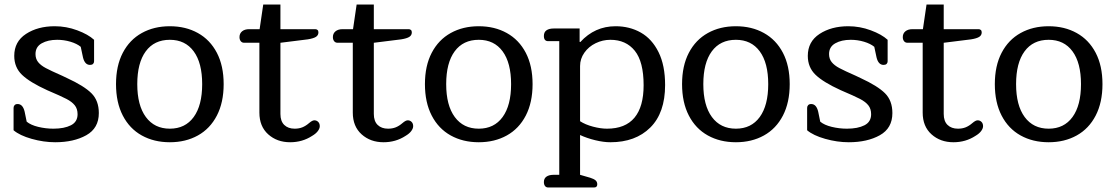

<svg xmlns="http://www.w3.org/2000/svg" viewBox="-20 -616 4932 849"><path d="M40 -40V-139Q40 -146 44.5 -151Q49 -156 58 -156Q81 -156 89 -122L98 -78Q116 -63 149 -55Q182 -47 216 -47Q264 -47 293.5 -62Q323 -77 323 -111Q323 -135 310.5 -150.5Q298 -166 274 -178.5Q250 -191 189 -217Q112 -252 77.5 -285Q43 -318 43 -369Q43 -432 95 -466Q147 -500 222 -500Q273 -500 321.5 -482Q370 -464 396 -440V-345Q396 -338 391.5 -333.5Q387 -329 378 -329Q355 -329 347 -362L337 -409Q320 -423 291.5 -431.5Q263 -440 233 -440Q192 -440 164.5 -424.5Q137 -409 137 -377Q137 -356 148.5 -341.5Q160 -327 182.5 -315Q205 -303 255 -281L276 -271Q352 -236 384.5 -203.5Q417 -171 417 -116Q417 -49 361.5 -18Q306 13 224 13Q173 13 120 -2Q67 -17 40 -40Z M493 -244Q493 -325 523 -382.5Q553 -440 607 -470Q661 -500 731 -500Q801 -500 855 -470Q909 -440 939 -382.5Q969 -325 969 -244Q969 -163 939 -105Q909 -47 855 -17Q801 13 731 13Q661 13 607 -17Q553 -47 523 -105Q493 -163 493 -244ZM874 -244Q874 -338 836.5 -389Q799 -440 731 -440Q662 -440 624.5 -389Q587 -338 587 -244Q587 -150 625 -98.5Q663 -47 731 -47Q799 -47 836.5 -98.5Q874 -150 874 -244Z M1127 -118V-427H1059Q1050 -427 1044.5 -434Q1039 -441 1039 -452Q1039 -468 1050.5 -477.5Q1062 -487 1082 -487H1128L1144 -596H1220V-487H1374Q1380 -487 1384 -483.5Q1388 -480 1388 -473Q1388 -460 1377 -453Q1366 -446 1341 -442L1221 -427H1220V-112Q1220 -80 1237 -63.5Q1254 -47 1283 -47Q1302 -47 1317 -53Q1332 -59 1347 -72Q1361 -84 1370 -84Q1380 -84 1387 -77Q1394 -70 1394 -58Q1394 -48 1385.5 -36.5Q1377 -25 1360 -15Q1317 13 1263 13Q1205 13 1166 -22Q1127 -57 1127 -118Z M1540 -118V-427H1472Q1463 -427 1457.5 -434Q1452 -441 1452 -452Q1452 -468 1463.5 -477.5Q1475 -487 1495 -487H1541L1557 -596H1633V-487H1787Q1793 -487 1797 -483.5Q1801 -480 1801 -473Q1801 -460 1790 -453Q1779 -446 1754 -442L1634 -427H1633V-112Q1633 -80 1650 -63.5Q1667 -47 1696 -47Q1715 -47 1730 -53Q1745 -59 1760 -72Q1774 -84 1783 -84Q1793 -84 1800 -77Q1807 -70 1807 -58Q1807 -48 1798.5 -36.5Q1790 -25 1773 -15Q1730 13 1676 13Q1618 13 1579 -22Q1540 -57 1540 -118Z M1859 -244Q1859 -325 1889 -382.5Q1919 -440 1973 -470Q2027 -500 2097 -500Q2167 -500 2221 -470Q2275 -440 2305 -382.5Q2335 -325 2335 -244Q2335 -163 2305 -105Q2275 -47 2221 -17Q2167 13 2097 13Q2027 13 1973 -17Q1919 -47 1889 -105Q1859 -163 1859 -244ZM2240 -244Q2240 -338 2202.5 -389Q2165 -440 2097 -440Q2028 -440 1990.5 -389Q1953 -338 1953 -244Q1953 -150 1991 -98.5Q2029 -47 2097 -47Q2165 -47 2202.5 -98.5Q2240 -150 2240 -244Z M2385 189Q2385 173 2396.5 165Q2408 157 2428 157H2453V-434H2404Q2385 -434 2385 -457Q2385 -474 2396.5 -482Q2408 -490 2428 -490H2543V-431L2546 -430Q2610 -500 2702 -500Q2764 -500 2813.5 -472Q2863 -444 2892 -385.5Q2921 -327 2921 -240Q2921 -117 2855.5 -52Q2790 13 2679 13Q2649 13 2612 4Q2575 -5 2545 -19V157L2590 170Q2606 175 2613.5 181.5Q2621 188 2621 199Q2621 213 2607 213H2404Q2395 213 2390 206.5Q2385 200 2385 189ZM2826 -239Q2826 -343 2787 -391.5Q2748 -440 2679 -440Q2645 -440 2614 -425Q2583 -410 2564 -383Q2545 -356 2545 -324V-80Q2568 -65 2602 -56Q2636 -47 2664 -47Q2745 -47 2785.5 -95.5Q2826 -144 2826 -239Z M2996 -244Q2996 -325 3026 -382.5Q3056 -440 3110 -470Q3164 -500 3234 -500Q3304 -500 3358 -470Q3412 -440 3442 -382.5Q3472 -325 3472 -244Q3472 -163 3442 -105Q3412 -47 3358 -17Q3304 13 3234 13Q3164 13 3110 -17Q3056 -47 3026 -105Q2996 -163 2996 -244ZM3377 -244Q3377 -338 3339.5 -389Q3302 -440 3234 -440Q3165 -440 3127.5 -389Q3090 -338 3090 -244Q3090 -150 3128 -98.5Q3166 -47 3234 -47Q3302 -47 3339.5 -98.5Q3377 -150 3377 -244Z M3549 -40V-139Q3549 -146 3553.5 -151Q3558 -156 3567 -156Q3590 -156 3598 -122L3607 -78Q3625 -63 3658 -55Q3691 -47 3725 -47Q3773 -47 3802.5 -62Q3832 -77 3832 -111Q3832 -135 3819.5 -150.5Q3807 -166 3783 -178.5Q3759 -191 3698 -217Q3621 -252 3586.5 -285Q3552 -318 3552 -369Q3552 -432 3604 -466Q3656 -500 3731 -500Q3782 -500 3830.5 -482Q3879 -464 3905 -440V-345Q3905 -338 3900.5 -333.5Q3896 -329 3887 -329Q3864 -329 3856 -362L3846 -409Q3829 -423 3800.5 -431.5Q3772 -440 3742 -440Q3701 -440 3673.5 -424.5Q3646 -409 3646 -377Q3646 -356 3657.5 -341.5Q3669 -327 3691.5 -315Q3714 -303 3764 -281L3785 -271Q3861 -236 3893.5 -203.5Q3926 -171 3926 -116Q3926 -49 3870.5 -18Q3815 13 3733 13Q3682 13 3629 -2Q3576 -17 3549 -40Z M4060 -118V-427H3992Q3983 -427 3977.5 -434Q3972 -441 3972 -452Q3972 -468 3983.5 -477.5Q3995 -487 4015 -487H4061L4077 -596H4153V-487H4307Q4313 -487 4317 -483.5Q4321 -480 4321 -473Q4321 -460 4310 -453Q4299 -446 4274 -442L4154 -427H4153V-112Q4153 -80 4170 -63.5Q4187 -47 4216 -47Q4235 -47 4250 -53Q4265 -59 4280 -72Q4294 -84 4303 -84Q4313 -84 4320 -77Q4327 -70 4327 -58Q4327 -48 4318.5 -36.5Q4310 -25 4293 -15Q4250 13 4196 13Q4138 13 4099 -22Q4060 -57 4060 -118Z M4379 -244Q4379 -325 4409 -382.5Q4439 -440 4493 -470Q4547 -500 4617 -500Q4687 -500 4741 -470Q4795 -440 4825 -382.5Q4855 -325 4855 -244Q4855 -163 4825 -105Q4795 -47 4741 -17Q4687 13 4617 13Q4547 13 4493 -17Q4439 -47 4409 -105Q4379 -163 4379 -244ZM4760 -244Q4760 -338 4722.5 -389Q4685 -440 4617 -440Q4548 -440 4510.5 -389Q4473 -338 4473 -244Q4473 -150 4511 -98.5Q4549 -47 4617 -47Q4685 -47 4722.5 -98.5Q4760 -150 4760 -244Z"/></svg>

Font: Maitree Medium
Style: Regular
Weight: 500
Designer: CadsonDemak Team
Foundry: CadsonDemak
Version: Version 1.000